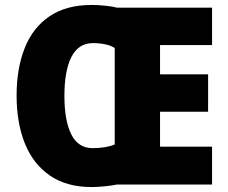

<svg xmlns="http://www.w3.org/2000/svg" viewBox="-20 -745 921 775"><path d="M350 -725Q375 -725 404.5 -722Q434 -719 453 -714H836V-563H626V-445H820V-294H626V-153H836V0H451Q433 4 403.5 7Q374 10 350 10Q248 10 180.5 -37Q113 -84 80 -167Q47 -250 47 -359Q47 -468 79.5 -550.5Q112 -633 179.5 -679Q247 -725 350 -725ZM355 -571Q297 -571 268.5 -515.5Q240 -460 240 -358Q240 -257 268 -202Q296 -147 354 -147Q380 -147 404 -151Q428 -155 443 -162V-551Q429 -561 405 -566Q381 -571 355 -571Z"/></svg>

Font: Noto Sans Ethiopic SemiCondensed Black
Style: Regular
Weight: 900
Width: 4
Designer: Monotype Design Team
Foundry: Monotype Imaging Inc.
Version: Version 2.102; ttfautohint (v1.8.4.7-5d5b)